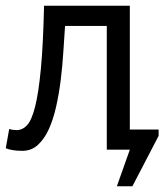

<svg xmlns="http://www.w3.org/2000/svg" viewBox="-25 -520 571 667"><path d="M346 -430H201Q198 -388 195 -339.5Q192 -291 186 -242.5Q180 -194 170 -149.5Q160 -105 144.5 -71Q129 -37 106.5 -16.5Q84 4 53 4Q17 4 -5 -5L7 -72Q19 -68 33 -68Q53 -68 69 -85Q85 -102 97 -149.5Q109 -197 117 -281Q125 -365 128 -500H426V-70H526V-48L435 127H381L426 0H346Z"/></svg>

Font: PTSans
Style: Regular
Weight: 400
Designer: A.Korolkova, O.Umpeleva, V.Yefimov
Foundry: ParaType Ltd
Version: Version 2.003W OFL